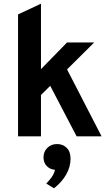

<svg xmlns="http://www.w3.org/2000/svg" viewBox="-20 -742 599 1045"><path d="M78.2 0V-663.6L203 -722V-365.6L345 -511H492.8L345 -364.2L532.8 0H397L253.4 -274.8L203 -225V0ZM274 282.8 231.8 257.2Q248 240.3 260.9 222.7Q273.8 205 279.4 182.2Q253.9 180.7 235.3 162.6Q216.8 144.6 216.8 114Q216.8 83.4 237.7 62.7Q258.6 42 291 42Q321.9 42 343 62.6Q364 83.3 364 121.8Q364 165.9 340.3 207.7Q316.6 249.5 274 282.8Z"/></svg>

Font: Overpass
Style: Regular
Weight: 400
Designer: Delve Withrington, Dave Bailey, Thomas Jockin
Foundry: Delve Fonts LLC
Version: Version 4.000